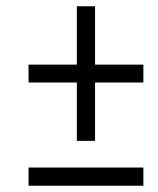

<svg xmlns="http://www.w3.org/2000/svg" viewBox="-20 -592 505 612"><path d="M225 -143V-329H71V-386H225V-572H283V-386H437V-329H283V-143ZM71 0V-58H437V0Z"/></svg>

Font: Noto Serif Condensed
Style: Italic
Weight: 400
Width: 3
Italic angle: -12°
Designer: Monotype Design Team
Foundry: Monotype Imaging Inc.
Version: Version 2.014; ttfautohint (v1.8.4.7-5d5b)